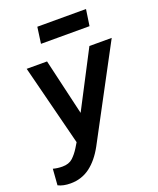

<svg xmlns="http://www.w3.org/2000/svg" viewBox="-195 -872 983 1197"><g transform="rotate(-20 297.0 -273.5)"><path d="M63 221Q14 221 -19 204L-11 97Q18 105 50 105Q94 105 119 82Q144 59 165 25L185 -8L49 -544H184L271 -171L465 -544H613L291 59Q248 138 192 179.5Q136 221 63 221ZM186 -660 201 -768H524L508 -660Z"/></g></svg>

Font: Plus Jakarta Sans
Style: Bold Italic
Weight: 700
Italic angle: -8°
Designer: Gumpita Rahayu
Foundry: Tokotype
Version: Version 2.071; ttfautohint (v1.8.4.7-5d5b);gftools[0.9.29]